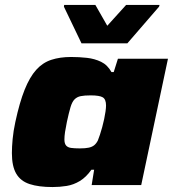

<svg xmlns="http://www.w3.org/2000/svg" viewBox="-20 -747 700 775"><path d="M192 8Q136 8 99.5 -4Q63 -16 45.5 -46Q28 -76 28 -129Q28 -154 31 -186Q34 -218 42 -255Q59 -334 79.5 -385Q100 -436 126 -465Q152 -494 187 -505.5Q222 -517 267 -517Q300 -517 331 -513.5Q362 -510 388 -497.5Q414 -485 430 -456H439L456 -510H658L550 0H350L360 -62H349Q328 -32 302.5 -16.5Q277 -1 249 3.5Q221 8 192 8ZM302 -148Q325 -148 338.5 -151Q352 -154 360.5 -161Q369 -168 375 -180Q379 -190 383.5 -203.5Q388 -217 392.5 -233.5Q397 -250 400.5 -266.5Q404 -283 406 -297.5Q408 -312 408 -321Q408 -346 395 -354Q382 -362 346 -362Q321 -362 306 -359Q291 -356 281 -346Q271 -336 264.5 -314Q258 -292 250 -255Q245 -231 242.5 -214Q240 -197 240 -184Q240 -168 246.5 -160Q253 -152 266.5 -150Q280 -148 302 -148ZM309 -572 238 -720 239 -727H365L413 -643L489 -727H624L622 -720L494 -572Z"/></svg>

Font: Saira Expanded ExtraBold
Style: Italic
Weight: 800
Width: 7
Italic angle: -12°
Designer: Hector Gatti with collaboration of the Omnibus-Type team
Foundry: Omnibus-Type
Version: Version 1.101